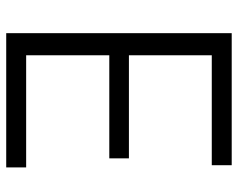

<svg xmlns="http://www.w3.org/2000/svg" viewBox="-92 -654 747 602"><g transform="rotate(-90 281.0 -353.5)"><path d="M477.5 0H63.5V-62.5H408.2V-322.3H85V-383.8H408.2V-644.5H56.6V-707H477.5Z"/></g></svg>

Font: Pretendard JP Light
Style: Regular
Weight: 300
Designer: Base glyphs from Inter by Rasmus Andersson; Hangeul glyphs from Noto Sans CJK(Source Han Sans) by Jang Soo-young and Kan
Foundry: Kil Hyung-jin
Version: Version 1.309